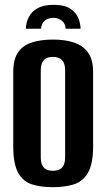

<svg xmlns="http://www.w3.org/2000/svg" viewBox="-20 -764 441 796"><path d="M202 -744Q249 -744 273 -727Q297 -710 305.5 -687Q314 -664 314 -645H252Q251 -667 236 -678.5Q221 -690 202 -690Q181 -690 166.5 -679Q152 -668 150 -645H87Q88 -671 99.5 -693.5Q111 -716 136 -730Q161 -744 202 -744ZM199 12Q150 12 113 0.5Q76 -11 55.5 -47.5Q35 -84 35 -156V-466Q35 -519 55.5 -548Q76 -577 113.5 -588.5Q151 -600 200 -600Q248 -600 285.5 -588Q323 -576 344.5 -547Q366 -518 366 -466V-157Q366 -84 344.5 -47.5Q323 -11 285.5 0.5Q248 12 199 12ZM199 -56Q214 -56 225.5 -61Q237 -66 243.5 -78.5Q250 -91 250 -113V-471Q250 -493 243.5 -505.5Q237 -518 225.5 -523Q214 -528 199 -528Q184 -528 173 -523Q162 -518 155.5 -505.5Q149 -493 149 -471V-113Q149 -91 155.5 -78.5Q162 -66 173 -61Q184 -56 199 -56Z"/></svg>

Font: Alumni Sans
Style: Bold
Weight: 700
Designer: Robert E. Leuschke
Foundry: Robert E. Leuschke
Version: Version 1.018